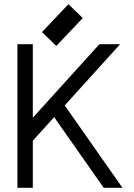

<svg xmlns="http://www.w3.org/2000/svg" viewBox="-20 -894 640 914"><path d="M237.8 -336.4 136.2 -224.1V0H63V-683.6H136.2V-333.5L453.1 -683.6H551.8L288.1 -392.1L563 0H473.6ZM248 -675.3 179.7 -741.2 305.7 -874 374 -808.1Z"/></svg>

Font: Anka/Coder
Style: Regular
Weight: 400
Monospace: yes
Version: Version 001.100